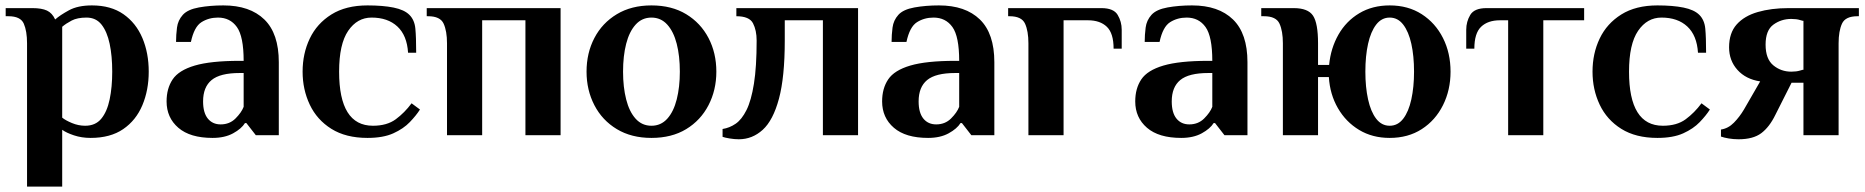

<svg xmlns="http://www.w3.org/2000/svg" viewBox="-20 -500 6897 710"><path d="M80 190V-340Q80 -385 68 -412.5Q56 -440 11 -440H1V-470H100Q134 -470 153.5 -461Q173 -452 184 -428Q202 -444 235 -462Q268 -480 320 -480Q390 -480 436.5 -447.5Q483 -415 506.5 -359.5Q530 -304 530 -235Q530 -167 506.5 -111Q483 -55 435.5 -22.5Q388 10 315 10Q282 10 253.5 0.5Q225 -9 210 -20V190ZM295 -35Q333 -35 354.5 -61Q376 -87 385.5 -132.5Q395 -178 395 -235Q395 -293 385.5 -338Q376 -383 355.5 -409Q335 -435 300 -435Q266 -435 245 -424Q224 -413 210 -401V-65Q222 -55 246 -45Q270 -35 295 -35Z M766 10Q683 10 639.5 -27.5Q596 -65 596 -125Q596 -173 618.5 -206.5Q641 -240 700 -257.5Q759 -275 866 -275H881Q881 -365 856 -400Q831 -435 786 -435Q752 -435 725 -418Q698 -401 686 -345H631Q631 -371 634.5 -398Q638 -425 656 -445Q674 -465 715.5 -472.5Q757 -480 806 -480Q904 -480 957.5 -428Q1011 -376 1011 -270V0H926L891 -45H886Q873 -24 842 -7Q811 10 766 10ZM796 -40Q829 -40 851 -62Q873 -84 881 -105V-230H866Q794 -230 762.5 -204Q731 -178 731 -125Q731 -83 748.5 -61.5Q766 -40 796 -40Z M1339 10Q1259 10 1205.5 -23.5Q1152 -57 1125.5 -113Q1099 -169 1099 -235Q1099 -302 1125.5 -357.5Q1152 -413 1205.5 -446.5Q1259 -480 1339 -480Q1396 -480 1435.5 -472Q1475 -464 1494 -445Q1513 -426 1516 -394Q1519 -362 1519 -305H1489Q1485 -369 1449.5 -402Q1414 -435 1354 -435Q1301 -435 1267.5 -386Q1234 -337 1234 -235Q1234 -35 1359 -35Q1411 -35 1443.5 -59Q1476 -83 1502 -118L1533 -95Q1519 -73 1495.5 -48.5Q1472 -24 1434.5 -7Q1397 10 1339 10Z M1633 0V-340Q1633 -385 1620.5 -412.5Q1608 -440 1563 -440H1558V-470H2053V0H1923V-425H1763V0Z M2389 10Q2315 10 2261 -22.5Q2207 -55 2178 -111Q2149 -167 2149 -235Q2149 -304 2178 -359.5Q2207 -415 2261 -447.5Q2315 -480 2389 -480Q2464 -480 2517.5 -447.5Q2571 -415 2600 -359.5Q2629 -304 2629 -235Q2629 -167 2600 -111Q2571 -55 2517.5 -22.5Q2464 10 2389 10ZM2389 -35Q2424 -35 2447.5 -61Q2471 -87 2482.5 -132.5Q2494 -178 2494 -235Q2494 -293 2482.5 -338Q2471 -383 2447.5 -409Q2424 -435 2389 -435Q2354 -435 2330.5 -409Q2307 -383 2295.5 -338Q2284 -293 2284 -235Q2284 -178 2295.5 -132.5Q2307 -87 2330.5 -61Q2354 -35 2389 -35Z M2712 15Q2696 15 2678 12Q2660 9 2652 6V-23Q2678 -27 2700.5 -42.5Q2723 -58 2740.5 -93Q2758 -128 2768 -190.5Q2778 -253 2778 -350Q2778 -388 2764.5 -414Q2751 -440 2703 -440V-470H3153V0H3023V-425H2882V-350Q2882 -215 2860.5 -135Q2839 -55 2800.5 -20Q2762 15 2712 15Z M3412 10Q3329 10 3285.5 -27.5Q3242 -65 3242 -125Q3242 -173 3264.5 -206.5Q3287 -240 3346 -257.5Q3405 -275 3512 -275H3527Q3527 -365 3502 -400Q3477 -435 3432 -435Q3398 -435 3371 -418Q3344 -401 3332 -345H3277Q3277 -371 3280.5 -398Q3284 -425 3302 -445Q3320 -465 3361.5 -472.5Q3403 -480 3452 -480Q3550 -480 3603.5 -428Q3657 -376 3657 -270V0H3572L3537 -45H3532Q3519 -24 3488 -7Q3457 10 3412 10ZM3442 -40Q3475 -40 3497 -62Q3519 -84 3527 -105V-230H3512Q3440 -230 3408.5 -204Q3377 -178 3377 -125Q3377 -83 3394.5 -61.5Q3412 -40 3442 -40Z M3783 0V-340Q3783 -385 3770.5 -412.5Q3758 -440 3713 -440H3708V-470H4053Q4098 -470 4113 -445Q4128 -420 4128 -390V-320H4098Q4098 -377 4073 -401Q4048 -425 4003 -425H3913V0Z M4348 10Q4265 10 4221.5 -27.5Q4178 -65 4178 -125Q4178 -173 4200.5 -206.5Q4223 -240 4282 -257.5Q4341 -275 4448 -275H4463Q4463 -365 4438 -400Q4413 -435 4368 -435Q4334 -435 4307 -418Q4280 -401 4268 -345H4213Q4213 -371 4216.5 -398Q4220 -425 4238 -445Q4256 -465 4297.5 -472.5Q4339 -480 4388 -480Q4486 -480 4539.5 -428Q4593 -376 4593 -270V0H4508L4473 -45H4468Q4455 -24 4424 -7Q4393 10 4348 10ZM4378 -40Q4411 -40 4433 -62Q4455 -84 4463 -105V-230H4448Q4376 -230 4344.5 -204Q4313 -178 4313 -125Q4313 -83 4330.5 -61.5Q4348 -40 4378 -40Z M5119 10Q5055 10 5006 -19.5Q4957 -49 4927.5 -100Q4898 -151 4894 -215H4854V0H4724V-340Q4724 -385 4711.5 -412.5Q4699 -440 4654 -440H4644V-470H4764Q4817 -470 4835.5 -442Q4854 -414 4854 -340V-260H4895Q4901 -322 4929.5 -372Q4958 -422 5006.5 -451Q5055 -480 5119 -480Q5187 -480 5237.5 -447.5Q5288 -415 5316 -359.5Q5344 -304 5344 -235Q5344 -167 5316 -111Q5288 -55 5237.5 -22.5Q5187 10 5119 10ZM5119 -35Q5149 -35 5169 -61Q5189 -87 5199 -132.5Q5209 -178 5209 -235Q5209 -293 5199 -338Q5189 -383 5169 -409Q5149 -435 5119 -435Q5089 -435 5069 -409Q5049 -383 5039 -338Q5029 -293 5029 -235Q5029 -178 5039 -132.5Q5049 -87 5069 -61Q5089 -35 5119 -35Z M5557 0V-425H5527Q5482 -425 5457 -401Q5432 -377 5432 -320H5402V-390Q5402 -420 5417 -445Q5432 -470 5477 -470H5838V-425H5687V0Z M6109 10Q6029 10 5975.5 -23.5Q5922 -57 5895.5 -113Q5869 -169 5869 -235Q5869 -302 5895.5 -357.5Q5922 -413 5975.5 -446.5Q6029 -480 6109 -480Q6166 -480 6205.5 -472Q6245 -464 6264 -445Q6283 -426 6286 -394Q6289 -362 6289 -305H6259Q6255 -369 6219.5 -402Q6184 -435 6124 -435Q6071 -435 6037.5 -386Q6004 -337 6004 -235Q6004 -35 6129 -35Q6181 -35 6213.5 -59Q6246 -83 6272 -118L6303 -95Q6289 -73 6265.5 -48.5Q6242 -24 6204.5 -7Q6167 10 6109 10Z M6409 15Q6390 15 6372.5 12Q6355 9 6344 5V-21Q6371 -25 6392 -46.5Q6413 -68 6429 -95L6489 -199Q6436 -207 6405 -241.5Q6374 -276 6374 -325Q6374 -378 6402 -409.5Q6430 -441 6480 -455.5Q6530 -470 6594 -470H6854V-440H6849Q6804 -440 6791.5 -412.5Q6779 -385 6779 -340V0H6649V-194H6605L6545 -75Q6523 -30 6493 -7.5Q6463 15 6409 15ZM6604 -235Q6623 -235 6636 -239Q6649 -243 6649 -242V-423Q6649 -422 6636 -426Q6623 -430 6604 -430Q6567 -430 6538 -409Q6509 -388 6509 -335Q6509 -282 6537.5 -258.5Q6566 -235 6604 -235Z"/></svg>

Font: El Messiri
Style: Bold
Weight: 700
Designer: Mohamed Gaber
Foundry: Kief Type Foundry
Version: Version 2.020; ttfautohint (v1.8.3)